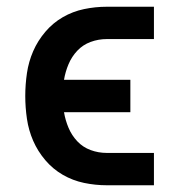

<svg xmlns="http://www.w3.org/2000/svg" viewBox="-20 -550 540 570"><path d="M297 0Q263 0 229.5 -7Q196 -14 166.5 -31Q137 -48 114.5 -74.5Q92 -101 78.5 -132Q65 -163 60 -197Q55 -231 55 -265Q55 -299 60 -333Q65 -367 78.5 -398Q92 -429 114.5 -455.5Q137 -482 166.5 -499Q196 -516 229.5 -523Q263 -530 297 -530H437V-434H297Q272 -434 249 -425.5Q226 -417 209.5 -399.5Q193 -382 183.5 -359.5Q174 -337 170 -313H367V-217H170Q174 -193 183.5 -170.5Q193 -148 209.5 -130.5Q226 -113 249 -104.5Q272 -96 297 -96H437V0Z"/></svg>

Font: Iosevka Slab
Style: Bold
Weight: 700
Monospace: yes
Designer: Belleve Invis
Foundry: Belleve Invis
Version: Version 11.1.1; ttfautohint (v1.8.3)